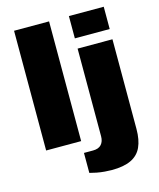

<svg xmlns="http://www.w3.org/2000/svg" viewBox="-134 -819 929 1123"><g transform="rotate(-15 330.5 -257.5)"><path d="M60 0V-725H272V0ZM392 -590V-725H603V-590ZM402 210Q384 210 359.5 208Q335 206 311.5 201.5Q288 197 270 192V71H325Q359 71 375.5 52.5Q392 34 392 3V-528H603V15Q603 81 583 124.5Q563 168 518.5 189Q474 210 402 210Z"/></g></svg>

Font: Archivo SemiExpanded Black
Style: Regular
Weight: 900
Width: 6
Designer: Hector Gatti
Foundry: Omnibus-Type
Version: Version 2.001